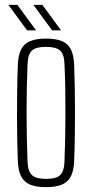

<svg xmlns="http://www.w3.org/2000/svg" viewBox="-20 -765 379 791"><path d="M169.5 6Q128 6 103 -5Q78 -16 66.5 -39.5Q55 -63 53.5 -101Q52 -138 51 -186.2Q50 -234.5 50 -288.2Q50 -342 50.8 -395.8Q51.5 -449.5 53.5 -498Q55 -536.5 66.5 -560.2Q78 -584 103 -595Q128 -606 169.5 -606Q211.5 -606 236.5 -595Q261.5 -584 272.8 -560.2Q284 -536.5 285.5 -498Q287 -455.5 288 -406.5Q289 -357.5 289 -305.8Q289 -254 288.2 -202Q287.5 -150 285.5 -101Q284 -63 272.5 -39.5Q261 -16 236 -5Q211 6 169.5 6ZM169.5 -28Q212.5 -28 228.2 -44Q244 -60 245.5 -96Q247.5 -142 248.5 -192Q249.5 -242 249.5 -294.5Q249.5 -347 248.8 -399.8Q248 -452.5 245.5 -504Q244 -542.5 227 -557.2Q210 -572 169.5 -572Q128.5 -572 111.8 -556.8Q95 -541.5 93.5 -501Q91.5 -456 90.5 -406.2Q89.5 -356.5 89.5 -304.8Q89.5 -253 90.5 -200.8Q91.5 -148.5 93.5 -98Q95 -59 111.8 -43.5Q128.5 -28 169.5 -28ZM194.5 -640 117.5 -745H154.5L231.5 -640ZM91.5 -640 14.5 -745H51.5L128.5 -640Z"/></svg>

Font: Big Shoulders Text Thin Thin
Style: Regular
Weight: 250
Version: Version 2.002